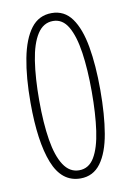

<svg xmlns="http://www.w3.org/2000/svg" viewBox="-84 -776 568 836"><g transform="rotate(-10 200.5 -358.5)"><path d="M355 -358Q355 -248 341 -166Q327 -84 293.5 -38.5Q260 7 204 7Q121 7 83.5 -88Q46 -183 46 -355Q46 -467 62 -550Q78 -633 112.5 -678.5Q147 -724 204 -724Q260 -724 293 -678Q326 -632 340.5 -549.5Q355 -467 355 -358ZM85 -358Q85 -258 97 -184Q109 -110 135.5 -69.5Q162 -29 204 -29Q247 -29 271.5 -70Q296 -111 306.5 -185Q317 -259 317 -357Q317 -455 306 -530Q295 -605 270.5 -647Q246 -689 204 -689Q161 -689 134.5 -648Q108 -607 96.5 -532.5Q85 -458 85 -358Z"/></g></svg>

Font: Noto Sans Lao Looped ExtraCondensed ExtraLight
Style: Regular
Weight: 200
Width: 2
Designer: Mark Frömberg, Ben Mitchell
Foundry: The Fontpad Ltd
Version: Version 1.002; ttfautohint (v1.8.4.7-5d5b)